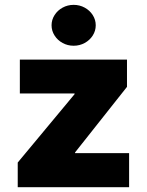

<svg xmlns="http://www.w3.org/2000/svg" viewBox="-20 -778 612 798"><path d="M53.7 -102.5 290 -386.7V-389.6H62.5V-530.3H507.8V-417L292 -144.5V-141.6H516.6V0H53.7ZM194.3 -672.9Q194.3 -695.8 206.8 -715.3Q219.2 -734.9 240.2 -746.3Q261.2 -757.8 286.1 -757.8Q311 -757.8 332 -746.3Q353 -734.9 365.5 -715.3Q377.9 -695.8 377.9 -672.9Q377.9 -649.9 365.5 -630.4Q353 -610.8 332 -599.4Q311 -587.9 286.1 -587.9Q261.2 -587.9 240.2 -599.4Q219.2 -610.8 206.8 -630.4Q194.3 -649.9 194.3 -672.9Z"/></svg>

Font: Pretendard JP Black
Style: Regular
Weight: 900
Designer: Base glyphs from Inter by Rasmus Andersson; Hangeul glyphs from Noto Sans CJK(Source Han Sans) by Jang Soo-young and Kan
Foundry: Kil Hyung-jin
Version: Version 1.309